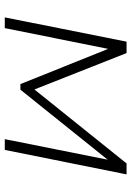

<svg xmlns="http://www.w3.org/2000/svg" viewBox="110 -672 562 823"><g transform="rotate(90 391.5 -261.0)"><path d="M55 0 159 -522H208L364 -127L681 -522H728L623 0H577L665 -441L365 -67H341L190 -443L101 0Z"/></g></svg>

Font: Montserrat Light
Style: Italic
Weight: 300
Italic angle: -11.3°
Designer: Julieta Ulanovsky
Foundry: Julieta Ulanovsky
Version: Version 9.000; ttfautohint (v1.8.4.7-5d5b)